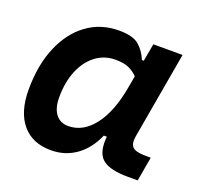

<svg xmlns="http://www.w3.org/2000/svg" viewBox="-99 -632 784 753"><g transform="rotate(20 293.0 -255.5)"><path d="M407.2 -444.3 420.4 -517.6H542.5L479 -154.8Q473.6 -123.5 486.6 -109.9Q499.5 -96.2 543.9 -96.2H563L545.4 4.9H504.9Q426.3 4.9 396.2 -22.2Q366.2 -49.3 373 -114.7H360.4Q334.5 -54.7 288.8 -22.2Q243.2 10.3 184.1 10.3Q106.4 10.3 64 -40.5Q21.5 -91.3 21.5 -184.1Q21.5 -285.6 53.5 -361.8Q85.4 -438 142.8 -480.2Q200.2 -522.5 276.9 -522.5Q334.5 -522.5 359.9 -500.7Q385.3 -479 399.4 -444.3ZM302.7 -410.2Q255.4 -410.2 219.7 -382.8Q184.1 -355.5 164.3 -307.4Q144.5 -259.3 144.5 -196.3Q144.5 -151.4 163.3 -126.7Q182.1 -102.1 215.8 -102.1Q277.3 -102.1 322.5 -160.6Q367.7 -219.2 386.2 -325.7L395 -374.5Q381.8 -389.2 360.4 -399.7Q338.9 -410.2 302.7 -410.2Z"/></g></svg>

Font: Cascadia Code PL SemiBold
Style: Italic
Weight: 600
Italic angle: -10°
Monospace: yes
Designer: Aaron Bell
Foundry: Saja Typeworks
Version: Version 2404.023; ttfautohint (v1.8.4)